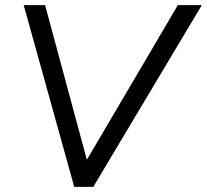

<svg xmlns="http://www.w3.org/2000/svg" viewBox="-20 -725 803 745"><path d="M268 0 72 -705H155L317 -105L670 -705H763L342 0Z"/></svg>

Font: Nunito Sans
Style: Italic
Weight: 400
Italic angle: -9°
Designer: Vernon Adams
Foundry: Vernon Adams
Version: Version 3.006; ttfautohint (v1.8.3)